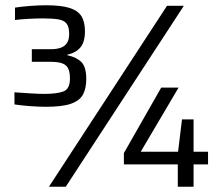

<svg xmlns="http://www.w3.org/2000/svg" viewBox="-20 -710 835 730"><path d="M155 -304Q128 -304 94 -306.5Q60 -309 35 -313V-359Q64 -357 96 -355Q128 -353 148 -353Q197 -353 221.5 -362.5Q246 -372 246 -412Q246 -448 230 -461.5Q214 -475 175 -475H101V-523H176Q194 -523 209.5 -528Q225 -533 234 -545.5Q243 -558 243 -582Q243 -608 233 -620.5Q223 -633 201 -636.5Q179 -640 142 -640Q120 -640 90.5 -638.5Q61 -637 37 -634V-681Q61 -685 95 -687.5Q129 -690 155 -690Q212 -690 244 -680Q276 -670 289.5 -648.5Q303 -627 303 -591Q303 -550 285.5 -529.5Q268 -509 236 -502V-500Q270 -493 289 -474.5Q308 -456 308 -409Q308 -375 296 -351.5Q284 -328 251 -316Q218 -304 155 -304ZM166 0 615 -688H679L230 0ZM656 0V-85H451V-128L593 -377H659L515 -133H657L672 -256H716V-133H771V-85H716V0Z"/></svg>

Font: Saira Thin
Style: Regular
Weight: 400
Version: Version 1.101